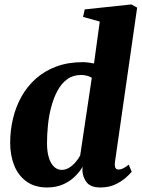

<svg xmlns="http://www.w3.org/2000/svg" viewBox="-20 -837 641 868"><path d="M500 -106.5Q497.5 -88.5 501.2 -79.5Q505 -70.5 516.5 -70.5Q524.5 -70.5 535 -75Q545.5 -79.5 562 -92.5L575.5 -60.5Q567.5 -50.5 548.8 -33.8Q530 -17 501.2 -3.2Q472.5 10.5 434 10.5Q392.5 10.5 374 -10Q355.5 -30.5 352.5 -64.5L353.5 -83Q341 -61.5 319.2 -39.8Q297.5 -18 266 -3.8Q234.5 10.5 192.5 10.5Q137 10.5 99.8 -16.5Q62.5 -43.5 44.2 -89.2Q26 -135 26 -191.5Q26 -247.5 38.8 -301Q51.5 -354.5 77.2 -400.5Q103 -446.5 142.2 -481.5Q181.5 -516.5 234.5 -536.2Q287.5 -556 354.5 -556Q367 -556 380 -554.2Q393 -552.5 405 -550L431 -739.5L355.5 -760.5L363 -794.5L574 -817L600 -802.5ZM395 -485.5Q386 -491 373.8 -494.5Q361.5 -498 346 -498Q310 -498 283.8 -478.8Q257.5 -459.5 240 -427Q222.5 -394.5 211.8 -354.2Q201 -314 196.8 -271.2Q192.5 -228.5 192.5 -189.5Q192.5 -151 201 -124Q209.5 -97 224.5 -83Q239.5 -69 259 -69Q276.5 -69 292.5 -78.8Q308.5 -88.5 321.5 -103.8Q334.5 -119 342.5 -134Z"/></svg>

Font: Merriweather 48pt Black
Style: Italic
Weight: 900
Italic angle: -7.8°
Version: Version 2.101